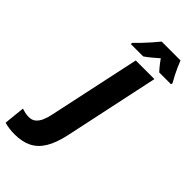

<svg xmlns="http://www.w3.org/2000/svg" viewBox="-506 -1005 1306 1306"><g transform="rotate(45 147.5 -352.0)"><path d="M-60.1 224.6Q-88.4 224.6 -113 221.2Q-137.7 217.8 -159.2 211.4L-143.6 60.5Q-127.4 65.9 -110.6 69.6Q-93.8 73.2 -74.7 73.2Q-45.4 73.2 -26.1 57.4Q-6.8 41.5 5.9 13.2Q18.6 -15.1 25.9 -52.2L167.5 -713.9H346.7L200.7 -28.3Q181.2 63 147.2 118.7Q113.3 174.3 62.5 199.5Q11.7 224.6 -60.1 224.6ZM64.5 -769 65.4 -780.8Q87.9 -802.2 111.8 -827.6Q135.7 -853 158.9 -879.2Q182.1 -905.3 201.2 -929.2H382.8Q390.1 -908.7 402.1 -881.8Q414.1 -855 427.7 -828.6Q441.4 -802.2 453.6 -781.7L452.1 -769H337.9Q329.1 -778.3 318.1 -791.3Q307.1 -804.2 296.4 -818.4Q285.6 -832.5 277.3 -844.7Q252.4 -822.8 229.2 -803.5Q206.1 -784.2 183.6 -769Z"/></g></svg>

Font: Open Sans SemiCondensed ExtraBold
Style: Italic
Weight: 800
Width: 4
Italic angle: -12°
Designer: Monotype Design Team
Foundry: Monotype Imaging Inc.
Version: Version 3.003